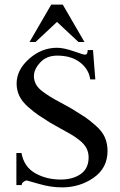

<svg xmlns="http://www.w3.org/2000/svg" viewBox="-20 -802 518 832"><path d="M252 -782 346 -620H320L227 -707L134 -620H108L202 -782ZM249 10Q200 10 149 -5Q98 -20 96 -20Q90 -20 82 -14Q74 -8 74 0H51V-139H73Q84 -79 132.5 -51.5Q181 -24 243 -24Q296 -24 330 -48Q364 -72 364 -120Q364 -142 354.5 -160Q345 -178 325.5 -193.5Q306 -209 288 -219.5Q270 -230 241.5 -245.5Q213 -261 198 -270Q163 -292 146 -303.5Q129 -315 102.5 -338Q76 -361 64 -386Q52 -411 52 -440Q52 -499 106 -547Q160 -595 227 -595Q256 -595 299 -580Q342 -565 348 -565Q360 -565 360 -585H383L393 -458H371Q365 -502 327 -531.5Q289 -561 228 -561Q182 -561 154.5 -531.5Q127 -502 127 -472Q127 -453 136 -436.5Q145 -420 164 -406Q183 -392 200 -381.5Q217 -371 245.5 -356Q274 -341 289 -332Q330 -307 348 -295Q366 -283 394.5 -258Q423 -233 434.5 -206.5Q446 -180 446 -148Q446 -74 386 -32Q326 10 249 10Z"/></svg>

Font: Judson
Style: Regular
Weight: 400
Version: Version 20110429